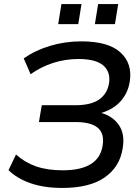

<svg xmlns="http://www.w3.org/2000/svg" viewBox="-20 -918 689 947"><path d="M22 0ZM287 9Q197 9 130 -14.5Q63 -38 22 -79L59 -156Q102 -117 157.5 -97.5Q213 -78 289 -78Q467 -78 486 -199Q496 -259 462.5 -287.5Q429 -316 353 -316H172L186 -399H352Q428 -399 468.5 -427Q509 -455 518 -508Q526 -564 489 -595.5Q452 -627 367 -627Q303 -627 243 -608Q183 -589 131 -552L97 -630Q154 -670 227.5 -692Q301 -714 381 -714Q514 -714 574 -659.5Q634 -605 620 -516Q612 -462 577 -421Q542 -380 480 -361Q538 -344 567.5 -299.5Q597 -255 585 -186Q571 -95 496.5 -43Q422 9 287 9ZM448 -799 464 -898H563L547 -799ZM267 -799 283 -898H382L366 -799Z"/></svg>

Font: Winston Medium
Style: Italic
Weight: 500
Italic angle: -9°
Designer: Original fonts by Vernon Adams / Changes by Cristiano Sobral
Foundry: Original fonts by Vernon Adams / Changes by Cristiano Sobral
Version: Version 2.503;July 17, 2020;FontCreator 13.0.0.2655 64-bit